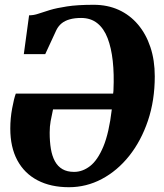

<svg xmlns="http://www.w3.org/2000/svg" viewBox="-20 -771 684 802"><path d="M79.5 -545 101.5 -707Q121 -707 140.5 -713.8Q160 -720.5 188 -729Q216 -737.5 259.8 -744.2Q303.5 -751 371.5 -751Q429 -751 475.8 -729.8Q522.5 -708.5 556.2 -668.8Q590 -629 608.2 -574.2Q626.5 -519.5 626.5 -452Q626.5 -351.5 598 -267Q569.5 -182.5 519.8 -120Q470 -57.5 405.2 -23.2Q340.5 11 268 11Q192 11 137 -17.8Q82 -46.5 52.5 -101.2Q23 -156 23 -234Q23 -277 30.8 -318.5Q38.5 -360 46 -380H452.5Q453 -383 453.2 -385.5Q453.5 -388 453.8 -390.8Q454 -393.5 454 -396Q457 -461.5 451 -516.2Q445 -571 429.5 -611.5Q414 -652 386.5 -674Q359 -696 319 -696Q291.5 -696 271.2 -690.2Q251 -684.5 237.5 -673.5Q224 -662.5 215.5 -645.5L169 -545ZM447 -314H201.5Q195.5 -287 191.5 -265Q187.5 -243 187.5 -217Q187.5 -179.5 192.5 -149.5Q197.5 -119.5 209.2 -97.8Q221 -76 240.8 -64.5Q260.5 -53 289.5 -53Q325 -53 356.5 -77.5Q388 -102 411.8 -159Q435.5 -216 447 -314Z"/></svg>

Font: Merriweather 20pt Black
Style: Italic
Weight: 900
Italic angle: -7.8°
Version: Version 2.101